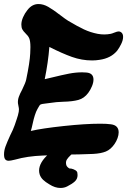

<svg xmlns="http://www.w3.org/2000/svg" viewBox="-24 -809 644 953"><path d="M565 -152Q565 -139 559.5 -123.5Q554 -108 545 -95Q526 -67 501.5 -57Q477 -47 438 -45Q359 -42 325 -42Q227 -39 189 -37Q111 -34 52 -17Q28 -11 19 -11Q8 -11 2 -18Q-4 -25 -4 -43Q-4 -62 3.5 -82.5Q11 -103 27 -138Q41 -165 49 -188Q51 -195 58.5 -216Q66 -237 69 -254Q70 -259 70 -266Q70 -272 68 -280.5Q66 -289 65 -297Q64 -313 69.5 -328.5Q75 -344 86 -364Q103 -399 106 -414Q124 -500 126 -544L127 -575Q127 -605 121 -619Q116 -631 103 -643Q91 -655 87 -663Q82 -672 82 -687Q82 -704 90.5 -723.5Q99 -743 112 -759Q135 -789 167 -789Q191 -789 215.5 -775Q240 -761 275 -734Q301 -714 314 -706Q361 -678 393 -663Q425 -648 461 -641Q478 -638 493 -638Q509 -638 525 -641Q531 -642 544.5 -647.5Q558 -653 565 -653Q572 -653 577 -649Q587 -642 587 -626Q587 -610 577.5 -590.5Q568 -571 558 -558Q527 -520 470 -512Q452 -509 433 -509Q382 -509 333 -526.5Q284 -544 221 -576Q215 -499 198 -416L232 -424Q285 -437 318.5 -443.5Q352 -450 384 -450Q398 -450 405 -449Q440 -446 440 -414Q440 -399 432.5 -381Q425 -363 414 -348Q394 -321 365 -313Q336 -305 290 -304L256 -302Q220 -298 201 -295Q182 -293 177.5 -290.5Q173 -288 169.5 -281Q166 -274 162 -268Q155 -256 149 -237Q143 -218 139 -199Q133 -171 129 -159Q185 -172 292.5 -183.5Q400 -195 474 -195Q506 -195 527 -192Q565 -187 565 -152ZM304 5Q305 18 320 27Q327 27 330 28Q340 30 349.5 35.5Q359 41 360 49V50Q361 54 361 60Q361 79 347.5 91.5Q334 104 310 116Q295 124 276 124Q249 124 221 106Q202 95 190 83.5Q178 72 173 57Q170 47 170 38Q170 -3 219 -46Q237 -63 262.5 -72.5Q288 -82 312 -81Q324 -80 331 -74Q338 -68 338 -60Q338 -50 327 -39Q315 -28 308.5 -18Q302 -8 304 5Z"/></svg>

Font: Sedgwick Ave Display
Style: Regular
Weight: 400
Designer: Kevin Burke, Pedro Vergani
Foundry: Google, Inc.
Version: Version 1.000